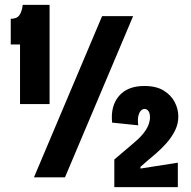

<svg xmlns="http://www.w3.org/2000/svg" viewBox="-20 -726 781 786"><path d="M62 -300V-544H24V-649Q49 -649 59.5 -664Q70 -679 73 -706H183V-300ZM119 0 398 -660H525L246 0ZM448 40V-73L529 -142Q555 -164 569 -182.5Q583 -201 588.5 -216.5Q594 -232 594 -245Q594 -263 587.5 -271.5Q581 -280 572 -280Q563 -280 556 -272Q549 -264 546 -249.5Q543 -235 546 -213L439 -224Q432 -292 467 -333Q502 -374 571 -374Q620 -374 650.5 -355Q681 -336 695.5 -307.5Q710 -279 710 -249Q710 -218 696 -190.5Q682 -163 661 -139.5Q640 -116 619.5 -98.5Q599 -81 587 -71L555 -43V-36L708 -60V40Z"/></svg>

Font: Bricolage Grotesque 24pt Condensed
Style: Bold
Weight: 700
Width: 3
Designer: Mathieu Triay
Foundry: Atelier Triay
Version: Version 1.001;gftools[0.9.33.dev8+g029e19f]